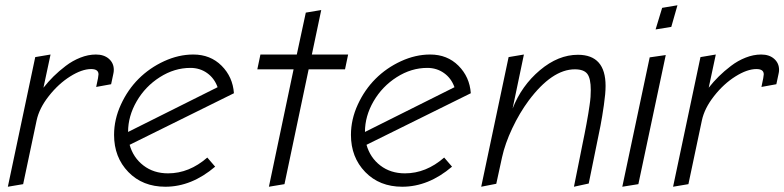

<svg xmlns="http://www.w3.org/2000/svg" viewBox="-20 -709 2978 729"><path d="M410.2 -428.2Q412.1 -436 412.1 -443.8Q412.1 -469.2 393.6 -485.6Q375 -502 344.2 -502Q314.9 -502 285.2 -490.2Q255.4 -478.5 229.5 -458.7Q203.6 -439 183.3 -418.9Q163.1 -398.9 145 -376L171.9 -502L113.8 -492.2L9.8 0L67.9 -9.8L119.1 -252Q128.9 -297.9 165.3 -344.2Q201.7 -390.6 246.3 -418.7Q291 -446.8 326.2 -446.8Q354 -446.8 354 -426.8Q354 -423.8 352.1 -412.1L345.2 -378.9L401.9 -389.2Z M607.9 0Q707.5 0 796.9 -76.2L767.1 -110.8Q698.2 -50.8 618.2 -50.8Q563.5 -50.8 524.7 -80.6Q485.8 -110.4 472.2 -159.2L868.2 -355Q863.8 -417 821.3 -459.5Q778.8 -502 713.9 -502Q658.2 -502 603 -476.6Q547.9 -451.2 506.3 -409.7Q464.8 -368.2 439 -311.8Q413.1 -255.4 413.1 -196.8Q413.1 -111.8 467.3 -55.9Q521.5 0 607.9 0ZM703.1 -451.2Q738.8 -451.2 766.4 -431.6Q793.9 -412.1 806.2 -377.9L466.3 -208Q466.3 -268.1 499 -324.5Q531.7 -380.9 586.9 -416Q642.1 -451.2 703.1 -451.2Z M1301.8 -502H1164.1L1199.7 -670.9L1141.1 -661.1L1106.9 -502H968.8L957 -445.8H1094.7L1001 0L1060.1 -9.8L1151.9 -445.8H1290Z M1507.3 0Q1606.9 0 1696.3 -76.2L1666.5 -110.8Q1597.7 -50.8 1517.6 -50.8Q1462.9 -50.8 1424.1 -80.6Q1385.3 -110.4 1371.6 -159.2L1767.6 -355Q1763.2 -417 1720.7 -459.5Q1678.2 -502 1613.3 -502Q1557.6 -502 1502.4 -476.6Q1447.3 -451.2 1405.8 -409.7Q1364.3 -368.2 1338.4 -311.8Q1312.5 -255.4 1312.5 -196.8Q1312.5 -111.8 1366.7 -55.9Q1420.9 0 1507.3 0ZM1602.5 -451.2Q1638.2 -451.2 1665.8 -431.6Q1693.4 -412.1 1705.6 -377.9L1365.7 -208Q1365.7 -268.1 1398.4 -324.5Q1431.2 -380.9 1486.3 -416Q1541.5 -451.2 1602.5 -451.2Z M1969.2 -502 1911.1 -492.2 1807.1 0 1864.3 -11.2 1886.2 -111.8Q1897.5 -163.6 1925 -221.9Q1952.6 -280.3 1987.3 -327.1Q2076.2 -445.8 2162.6 -445.8Q2196.8 -445.8 2210 -428.5Q2223.1 -411.1 2223.1 -367.2Q2223.1 -355 2222.2 -341.1Q2221.2 -327.1 2218.5 -309.1Q2215.8 -291 2213.6 -277.1Q2211.4 -263.2 2206.8 -238.5Q2202.1 -213.9 2199.5 -200.4Q2196.8 -187 2190.7 -157Q2184.6 -127 2182.1 -113.8L2159.2 0L2215.3 -12.2L2236.3 -115.2Q2253.4 -197.3 2260 -231.7Q2266.6 -266.1 2272.9 -310.3Q2279.3 -354.5 2279.3 -382.8Q2279.3 -501 2174.3 -501Q2099.6 -501 2030 -442.4Q1960.4 -383.8 1926.3 -296.9Z M2552.2 -689 2494.1 -679.2 2469.2 -597.2 2528.8 -606.9ZM2446.8 -491.2 2342.8 0 2403.8 -9.8 2507.8 -500Z M2936 -428.2Q2938 -436 2938 -443.8Q2938 -469.2 2919.4 -485.6Q2900.9 -502 2870.1 -502Q2840.8 -502 2811 -490.2Q2781.2 -478.5 2755.4 -458.7Q2729.5 -439 2709.2 -418.9Q2689 -398.9 2670.9 -376L2697.8 -502L2639.6 -492.2L2535.6 0L2593.8 -9.8L2645 -252Q2654.8 -297.9 2691.2 -344.2Q2727.5 -390.6 2772.2 -418.7Q2816.9 -446.8 2852.1 -446.8Q2879.9 -446.8 2879.9 -426.8Q2879.9 -423.8 2877.9 -412.1L2871.1 -378.9L2927.7 -389.2Z"/></svg>

Font: Comic Neue Angular
Style: Italic
Weight: 400
Italic angle: -12°
Designer: Craig Rozynski
Foundry: Craig Rozynski
Version: Version 2.003